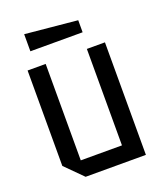

<svg xmlns="http://www.w3.org/2000/svg" viewBox="-135 -812 755 898"><g transform="rotate(-20 242.5 -362.5)"><path d="M435 -560V0H135L50 -85V-560H140V-80H345V-560ZM353 -640H93V-725L353 -700Z"/></g></svg>

Font: Tektur SemiCondensed
Style: Regular
Weight: 400
Width: 4
Designer: Adam Jagosz
Foundry: Adam Jagosz
Version: Version 1.005;gftools[0.9.30]